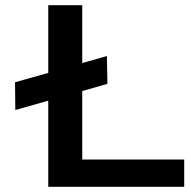

<svg xmlns="http://www.w3.org/2000/svg" viewBox="-20 -720 737 740"><path d="M166 0V-332L39 -296L38 -403L166 -439V-700H297V-477L392 -504L394 -397L297 -369V-105H690V0Z"/></svg>

Font: Panamera
Style: Bold
Weight: 700
Designer: Bastien Sozeau
Foundry: NBR — Bastien Sozeau
Version: Version 3.002; ttfautohint (v1.8.4.7-5d5b);gftools[0.9.33]